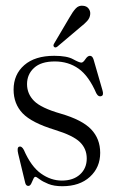

<svg xmlns="http://www.w3.org/2000/svg" viewBox="-20 -634 401 664"><path d="M194 -9.5Q233.5 -9.5 256.8 -30.8Q280 -52 280 -86Q280 -119.5 256.5 -142.5Q233 -165.5 169.5 -185Q89.5 -209.5 58.2 -242.2Q27 -275 27 -324Q27 -376.5 64 -408.8Q101 -441 167.5 -441Q211.5 -441 232.8 -429.2Q254 -417.5 261.5 -417.5Q267.5 -417.5 275.2 -429.2Q283 -441 291 -441Q299.5 -441 303.5 -428.5L334 -323Q339.5 -305.5 331.5 -302Q320.5 -297.5 313 -311.5Q287 -371.5 251.8 -396.5Q216.5 -421.5 169.5 -421.5Q122 -421.5 97.8 -399.2Q73.5 -377 73.5 -343Q73.5 -309.5 97.8 -285Q122 -260.5 190 -241Q264 -219.5 295.2 -186.8Q326.5 -154 326.5 -105.5Q326.5 -55 291 -22.5Q255.5 10 195.5 10Q166.5 10 147 2Q127.5 -6 116.8 -14.2Q106 -22.5 102.5 -22.5Q98.5 -22.5 95.2 -14.8Q92 -7 88 1Q84 9 78 9Q69.5 9 67 -2.5L43 -102Q38 -123 45.5 -126.5Q55 -130 62.5 -115.5Q87.5 -58 121.8 -33.8Q156 -9.5 194 -9.5ZM220 -573Q231.5 -593.5 242 -604.8Q252.5 -616 267.5 -614Q280 -613 286.5 -604.2Q293 -595.5 292 -585Q291 -572 281.8 -561.8Q272.5 -551.5 259 -541L178 -472.5Q171 -467.5 167 -472Q162.5 -476 167.5 -484Z"/></svg>

Font: Fraunces 144pt Soft Light
Style: Regular
Weight: 300
Version: Version 1.000;[0bf87f6ff]